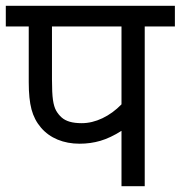

<svg xmlns="http://www.w3.org/2000/svg" viewBox="-20 -642 623 662"><path d="M159.2 -550.8V-368.7Q159.2 -320.8 162.6 -297.4Q166 -273.9 173.6 -260.5Q181.2 -247.1 192.4 -237.1Q203.6 -227.1 220.7 -222.2Q237.8 -217.3 261.7 -217.3Q297.4 -217.3 333.3 -234.4Q369.1 -251.5 398.9 -282.2V-550.8ZM583 -550.8H479V0H398.9V-190.9Q360.4 -166.5 326.2 -156.5Q292 -146.5 254.4 -146.5Q212.9 -146.5 178.7 -160.6Q144.5 -174.8 121.3 -201.9Q98.1 -229 88.6 -264.9Q79.1 -300.8 79.1 -358.4V-550.8H0V-622.1H583Z"/></svg>

Font: NotoSans
Style: Regular
Weight: 400
Designer: Monotype Design team
Foundry: Monotype Imaging Inc.
Version: Version 1.04; ttfautohint (v1.4.1)